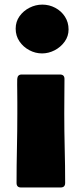

<svg xmlns="http://www.w3.org/2000/svg" viewBox="-20 -829 368 849"><path d="M166 -592.8Q136.2 -592.8 109.4 -607.2Q82.5 -621.6 65.9 -646.2Q49.3 -670.9 49.3 -702.1Q49.3 -733.4 66.4 -757.3Q83.5 -781.2 110.6 -794.9Q137.7 -808.6 167 -808.6Q197.8 -808.6 224.4 -794.4Q251 -780.3 267.1 -755.4Q283.2 -730.5 283.2 -698.7Q283.2 -668.9 265.9 -644.8Q248.5 -620.6 221.7 -606.7Q194.8 -592.8 166 -592.8ZM56.6 -326.7Q56.6 -352.5 56.6 -377.9Q56.6 -403.3 56.2 -428.7Q56.2 -441.4 55.9 -454.6Q55.7 -467.8 56.2 -480Q57.6 -499.5 75.7 -499.5H245.1Q265.1 -499.5 265.1 -480Q265.1 -441.4 264.6 -403.3Q264.2 -365.2 264.2 -326.7Q264.2 -250 266.1 -173.3Q268.1 -96.7 268.1 -20Q268.1 0 248 0H72.8Q53.2 0 53.2 -20Q53.2 -96.7 54.9 -173.3Q56.6 -250 56.6 -326.7Z"/></svg>

Font: Belanosima
Style: Bold
Weight: 700
Designer: The DocRepair Project, Santiago Orozco
Foundry: Google
Version: Version 2.000